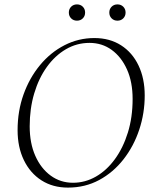

<svg xmlns="http://www.w3.org/2000/svg" viewBox="-20 -843 738 873"><path d="M289 10Q220 10 168.5 -23Q117 -56 88.5 -115Q60 -174 60 -251Q60 -338 87 -413.5Q114 -489 162 -547Q210 -605 273.5 -637.5Q337 -670 409 -670Q479 -670 530.5 -637Q582 -604 610 -545Q638 -486 638 -409Q638 -328 613 -253Q588 -178 541.5 -118.5Q495 -59 431 -24.5Q367 10 289 10ZM312 -12Q367 -12 416 -40Q465 -68 502.5 -119.5Q540 -171 561.5 -240.5Q583 -310 583 -393Q583 -470 557.5 -527Q532 -584 488 -616Q444 -648 387 -648Q329 -648 279.5 -619Q230 -590 193 -538.5Q156 -487 135.5 -418Q115 -349 115 -269Q115 -192 140.5 -134.5Q166 -77 210.5 -44.5Q255 -12 312 -12ZM330 -749Q314 -749 303.5 -759.5Q293 -770 293 -786Q293 -802 303.5 -812.5Q314 -823 330 -823Q346 -823 356.5 -812.5Q367 -802 367 -786Q367 -770 356.5 -759.5Q346 -749 330 -749ZM514 -749Q498 -749 487.5 -759.5Q477 -770 477 -786Q477 -802 487.5 -812.5Q498 -823 514 -823Q530 -823 540.5 -812.5Q551 -802 551 -786Q551 -770 540.5 -759.5Q530 -749 514 -749Z"/></svg>

Font: Spectral SC ExtraLight
Style: Italic
Weight: 275
Italic angle: -10°
Designer: Jean-Baptiste Levee
Foundry: Production Type
Version: Version 2.001